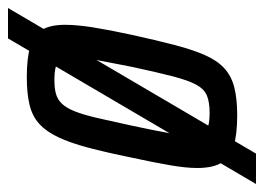

<svg xmlns="http://www.w3.org/2000/svg" viewBox="-138 -495 660 480"><g transform="rotate(90 192.0 -255.0)"><path d="M-28 55 336 -565H412L48 55ZM145 8Q98 8 68.5 -0.5Q39 -9 26.5 -30Q14 -51 14 -88Q14 -117 20.5 -158Q27 -199 39 -254Q53 -318 65 -363.5Q77 -409 90.5 -439Q104 -469 123.5 -486.5Q143 -504 171.5 -511Q200 -518 240 -518Q289 -518 317.5 -509Q346 -500 359 -478.5Q372 -457 372 -418Q372 -390 365 -349.5Q358 -309 346 -254Q333 -190 321 -145Q309 -100 295 -70.5Q281 -41 262 -23.5Q243 -6 214.5 1Q186 8 145 8ZM152 -61Q173 -61 187 -65Q201 -69 211.5 -80Q222 -91 230.5 -112.5Q239 -134 247 -168.5Q255 -203 266 -254Q278 -310 284.5 -346Q291 -382 291 -402Q291 -422 285 -432Q279 -442 267 -445.5Q255 -449 234 -449Q208 -449 191.5 -442.5Q175 -436 164 -416Q153 -396 143 -357.5Q133 -319 119 -254Q108 -199 101.5 -164Q95 -129 95 -107Q95 -88 100.5 -78Q106 -68 119 -64.5Q132 -61 152 -61Z"/></g></svg>

Font: Saira ExtraCondensed Medium
Style: Italic
Weight: 500
Width: 2
Italic angle: -12°
Designer: Hector Gatti with collaboration of the Omnibus-Type team
Foundry: Omnibus-Type
Version: Version 1.101